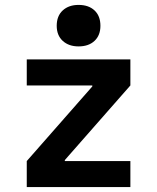

<svg xmlns="http://www.w3.org/2000/svg" viewBox="-20 -762 640 782"><path d="M89 0V-106L356 -410V-414H89V-520H511V-414L244 -110V-106H511V0ZM300 -573Q260 -573 235.5 -595.5Q211 -618 211 -657Q211 -697 235.5 -719.5Q260 -742 300 -742Q341 -742 365 -719.5Q389 -697 389 -657Q389 -618 365 -595.5Q341 -573 300 -573Z"/></svg>

Font: M PLUS Code Latin Expanded SemiBold
Style: Regular
Weight: 600
Width: 7
Designer: Coji Morishita
Foundry: UNDERFOREST DESIGN
Version: Version 1.002; ttfautohint (v1.8.3)